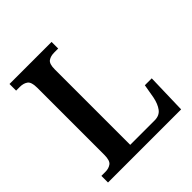

<svg xmlns="http://www.w3.org/2000/svg" viewBox="-193 -849 984 984"><g transform="rotate(-45 299.0 -357.0)"><path d="M29 0V-48H59Q82 -48 99 -60Q116 -72 116 -114V-599Q116 -642 99 -654Q82 -666 57 -666H29V-714H334V-666H305Q279 -666 262.5 -654.5Q246 -643 246 -603V-56H423Q458 -56 476 -80Q494 -104 502 -144L515 -219H565L559 0Z"/></g></svg>

Font: Noto Serif SemiCondensed SemiBold
Style: Regular
Weight: 600
Width: 4
Designer: Monotype Design Team
Foundry: Monotype Imaging Inc.
Version: Version 2.013; ttfautohint (v1.8.4.7-5d5b)